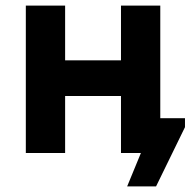

<svg xmlns="http://www.w3.org/2000/svg" viewBox="-20 -545 679 684"><path d="M411 -203H212V0H72V-525H212V-330H411V-525H551V-124H639V-92L536 119H433L482 0H411Z"/></svg>

Font: PT Sans Caption
Style: Bold
Weight: 700
Designer: A.Korolkova, O.Umpeleva, V.Yefimov
Foundry: ParaType Ltd
Version: Version 2.003W OFL